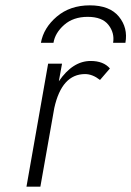

<svg xmlns="http://www.w3.org/2000/svg" viewBox="-20 -698 491 718"><path d="M354 -399Q326 -421 298 -421Q211 -421 183 -294L131 0H79L160 -460H212L200 -394Q252 -470 319 -470Q367 -470 391 -442ZM133 -538Q143 -594 192.5 -636Q242 -678 316 -678Q390 -678 424.5 -636Q459 -594 449 -538H403Q409 -575 385.5 -605Q362 -635 308 -635Q254 -635 220 -605Q186 -575 180 -538Z"/></svg>

Font: Renner* Light
Style: Light Italic
Weight: 300
Italic angle: -10°
Version: Version 003.000 ; ttfautohint (v0.97) -l 8 -r 50 -G 200 -x 1